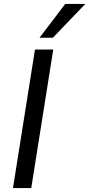

<svg xmlns="http://www.w3.org/2000/svg" viewBox="-20 -957 454 977"><path d="M46 0 158 -705H251L139 0ZM181 -765 312 -937H414L249 -765Z"/></svg>

Font: Nunito Sans 12pt Medium
Style: Italic
Weight: 500
Italic angle: -9°
Designer: Vernon Adams
Foundry: Vernon Adams
Version: Version 3.101;gftools[0.9.27]